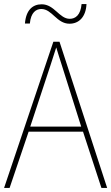

<svg xmlns="http://www.w3.org/2000/svg" viewBox="-20 -919 544 939"><path d="M102 -804H126C131 -859 157 -875 182 -875C235 -875 257 -803 320 -803C365 -803 400 -835 403 -899H379C374 -845 349 -827 321 -827C270 -827 246 -898 184 -898C139 -898 107 -869 102 -804ZM476 0H504L271 -715H241L0 0H27L120 -275H386ZM282 -601 377 -300H128L227 -600C236 -630 246 -657 255 -687C265 -653 274 -627 282 -601Z"/></svg>

Font: Noto Sans Georgian SemiCondensed Thin
Style: Regular
Weight: 100
Width: 4
Designer: Monotype Design Team, Akaki Razmadze
Foundry: Google LLC
Version: Version 2.005